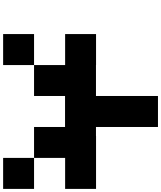

<svg xmlns="http://www.w3.org/2000/svg" viewBox="80 -920 1040 1240"><g transform="rotate(-90 600.0 -300.0)"><path d="M0 -799.8H200.2V-600.1H0ZM1000 -799.8V-600.1H799.8V-799.8ZM341.8 -200.2V-199.7H0V-399.4H200.2V-600.1H399.9V-399.9H600.1V-600.1H799.8V-399.4H1000V-199.7H799.8V-200.2H600.1V200.2H399.9V-200.2Z"/></g></svg>

Font: QuinqueFive
Style: Regular
Weight: 400
Monospace: yes
Designer: GGBotNet
Foundry: GGBotNet
Version: 1.1